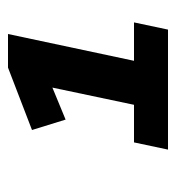

<svg xmlns="http://www.w3.org/2000/svg" viewBox="-0 -730 440 480"><g transform="rotate(-90 220.0 -490.0)"><path d="M86 -290 104 -375H198L241 -579L161 -546L135 -630L291 -690H375L308 -375H404L386 -290Z"/></g></svg>

Font: Radio Canada
Style: Bold Italic
Weight: 700
Italic angle: -12°
Designer: Charles Daoud, Etienne Aubert Bonn, Alexandre Saumier Demers, Jacques Le Bailly
Foundry: Radio-Canada
Version: Version 2.104; ttfautohint (v1.8.4.7-5d5b);gftools[0.9.28.de